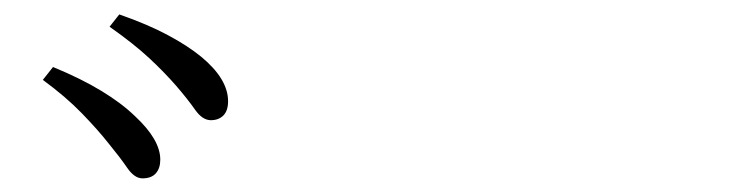

<svg xmlns="http://www.w3.org/2000/svg" viewBox="-20 -862 1040 273"><path d="M182.6 -608.4Q171.2 -608.4 161 -623.2Q150.8 -638.1 134.8 -657.6Q119.3 -677.3 96.3 -701Q73.3 -724.7 40.9 -748.4L55.4 -766.7Q95.1 -750.4 123.9 -732.9Q152.7 -715.5 172.2 -696.6Q207.9 -663.3 207.9 -635Q207.9 -622.6 201.5 -615.5Q195.2 -608.4 182.6 -608.4ZM279.8 -691.1Q267.8 -691.1 257.3 -706.1Q246.8 -721.1 230.4 -740.1Q213.5 -759.5 192 -779.5Q170.5 -799.5 135.8 -824L149.6 -841.5Q190.1 -827.4 218.6 -812.1Q247.1 -796.9 266.1 -781.3Q304.3 -749.7 304.3 -718Q304.3 -704.6 297.6 -697.8Q290.9 -691.1 279.8 -691.1Z"/></svg>

Font: Noto Serif KR ExtraLight
Style: Regular
Weight: 200
Designer: Ryoko NISHIZUKA 西塚涼子 (kana & ideographs); Frank Grießhammer (Latin, Greek & Cyrillic); Wenlong ZHANG 张文龙 (bopomofo); San
Foundry: Adobe
Version: Version 2.002-H1;hotconv 1.1.0;makeotfexe 2.6.0